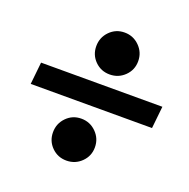

<svg xmlns="http://www.w3.org/2000/svg" viewBox="-98 -720 691 702"><g transform="rotate(20 247.0 -368.5)"><path d="M214.5 -601Q238 -625 272 -625Q306 -625 330 -601Q354 -577 354 -543Q354 -509 330 -485.5Q306 -462 272 -462Q238 -462 214.5 -485.5Q191 -509 191 -543Q191 -577 214.5 -601ZM22 -417H494L485 -331H13ZM173.5 -251Q197 -275 231 -275Q265 -275 289 -251Q313 -227 313 -193Q313 -159 289 -135.5Q265 -112 231 -112Q197 -112 173.5 -135.5Q150 -159 150 -193Q150 -227 173.5 -251Z"/></g></svg>

Font: Lily Script One
Style: Regular
Weight: 400
Designer: Julia Petretta
Foundry: Julia Petretta
Version: Version 1.002;PS 001.001;hotconv 1.0.70;makeotf.lib2.5.58329